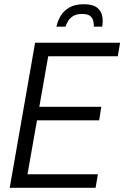

<svg xmlns="http://www.w3.org/2000/svg" viewBox="-20 -888 588 908"><path d="M26 0 146 -686H548L537 -622H208L166 -383H459L449 -319H155L110 -64H443L432 0ZM247 -762Q252 -787 266 -811.5Q280 -836 307 -852Q334 -868 376 -868Q419 -868 439 -852Q459 -836 463.5 -811.5Q468 -787 463 -762H424Q424 -773 421.5 -787Q419 -801 407.5 -811.5Q396 -822 368 -822Q341 -822 325 -811.5Q309 -801 301 -787Q293 -773 290 -762Z"/></svg>

Font: Archivo Condensed Light
Style: Italic
Weight: 300
Width: 3
Italic angle: -10°
Designer: Hector Gatti
Foundry: Omnibus-Type
Version: Version 2.001